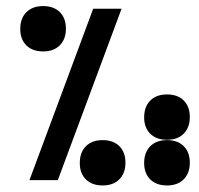

<svg xmlns="http://www.w3.org/2000/svg" viewBox="-20 -578 640 616"><path d="M279 -550H370L165.5 0H74.5ZM45 -485Q45 -519 64.5 -538.8Q84 -558.5 118.5 -558.5Q152.5 -558.5 172 -539Q191.5 -519.5 191.5 -486Q191.5 -452.5 172 -432.8Q152.5 -413 118.5 -413Q84.5 -413 64.8 -432.2Q45 -451.5 45 -485ZM442.5 -55Q442.5 -89 462 -108.8Q481.5 -128.5 516 -128.5Q550 -128.5 569.5 -109Q589 -89.5 589 -56Q589 -22.5 569.5 -2.8Q550 17 516 17Q482 17 462.2 -2.2Q442.5 -21.5 442.5 -55ZM236 -55Q236 -89 255.5 -108.8Q275 -128.5 309.5 -128.5Q343.5 -128.5 363 -109Q382.5 -89.5 382.5 -56Q382.5 -22.5 363 -2.8Q343.5 17 309.5 17Q275.5 17 255.8 -2.2Q236 -21.5 236 -55ZM442.5 -201.5Q442.5 -235.5 462 -255.2Q481.5 -275 516 -275Q550 -275 569.5 -255.5Q589 -236 589 -202.5Q589 -169 569.5 -149.2Q550 -129.5 516 -129.5Q482 -129.5 462.2 -148.8Q442.5 -168 442.5 -201.5Z"/></svg>

Font: JuliaMono
Style: Bold
Weight: 700
Monospace: yes
Designer: cormullion
Foundry: corm
Version: Version 0.055; ttfautohint (v1.8.4)